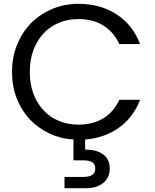

<svg xmlns="http://www.w3.org/2000/svg" viewBox="-20 -726 812 1006"><path d="M43 -349Q43 -427 70 -493Q97 -559 144 -606Q191 -653 254.5 -679.5Q318 -706 391 -706Q505 -706 590 -651.5Q675 -597 714 -495H605Q576 -558 522 -592Q468 -626 391 -626Q336 -626 289.5 -607Q243 -588 209 -552Q175 -516 155.5 -464.5Q136 -413 136 -349Q136 -285 155.5 -234Q175 -183 209 -147Q243 -111 289.5 -92Q336 -73 391 -73Q468 -73 522 -106.5Q576 -140 605 -203H714Q678 -110 602.5 -56.5Q527 -3 426 5V58Q484 57 519.5 82Q555 107 555 157Q555 205 521 232.5Q487 260 433 260H318V201H415Q447 201 463 191Q479 181 479 157Q479 134 463 124Q447 114 415 114H365V5Q297 1 238 -27Q179 -55 135.5 -101.5Q92 -148 67.5 -211Q43 -274 43 -349Z"/></svg>

Font: Poppins
Style: Regular
Weight: 400
Designer: Ninad Kale (Devanagari), Jonny Pinhorn (Latin)
Foundry: Indian Type Foundry
Version: Version 3.002 2017